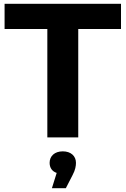

<svg xmlns="http://www.w3.org/2000/svg" viewBox="-20 -720 658 1006"><path d="M4 -700V-568H228V0H390V-568H614V-700ZM309 73C266 73 240 98 240 133C240 159 253 178 277 186L252 266H325L360 198C375 170 378 149 378 133C378 98 352 73 309 73Z"/></svg>

Font: AWKNG-Font
Style: Bold
Weight: 700
Designer: Awakening Church
Foundry: Awakening Church
Version: Version 1.700;PS 001.700;hotconv 1.0.88;makeotf.lib2.5.64775